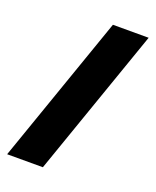

<svg xmlns="http://www.w3.org/2000/svg" viewBox="-144 -790 766 944"><g transform="rotate(20 239.0 -318.0)"><path d="M468 -706 197 70H10L281 -706Z"/></g></svg>

Font: Elaine Sans ExtraBold
Style: Regular
Weight: 800
Designer: Wei Huang
Foundry: Wei Huang
Version: Version 2.001;December 24, 2019;FontCreator 12.0.0.2547 64-b